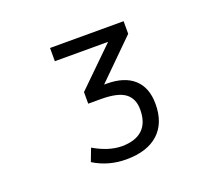

<svg xmlns="http://www.w3.org/2000/svg" viewBox="-123 -906 1245 1092"><g transform="rotate(-20 500.0 -360.0)"><path d="M275.4 -652.3V-732.4H720.7V-656.2L493.2 -431.6H507.8Q616.2 -431.6 673.3 -379.4Q730.5 -327.1 730.5 -228.5Q730.5 -112.3 662.1 -50.3Q593.8 11.7 467.8 11.7Q359.4 11.7 271.5 -43L300.8 -120.1Q388.7 -68.4 467.8 -67.4Q551.8 -67.4 594.7 -107.9Q637.7 -148.4 637.7 -228.5Q637.7 -294.9 593.8 -327.6Q549.8 -360.4 448.2 -360.4H371.1V-430.7L597.7 -652.3Z"/></g></svg>

Font: GenEi Gothic M Regular
Style: Regular
Weight: 400
Designer: o_tamon (Modified); [Source Han Sans]
Ryoko NISHIZUKA  (kana & ideographs); Paul D. Hunt (Latin, Greek & Cyrillic); Wenl
Version: Version 1.1a;Original Version 1.004